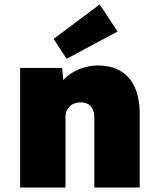

<svg xmlns="http://www.w3.org/2000/svg" viewBox="-20 -839 705 859"><path d="M70 0V-535H258L268 -427L225 -415Q236 -453 264.5 -482.5Q293 -512 333 -529Q373 -546 418 -546Q478 -546 520 -521Q562 -496 583.5 -447.5Q605 -399 605 -330V0H402V-313Q402 -335 395 -350Q388 -365 374 -373Q360 -381 341 -381Q326 -381 313.5 -376.5Q301 -372 292 -363Q283 -354 278 -343Q273 -332 273 -318V0H172Q134 0 108.5 0Q83 0 70 0ZM278 -576 220 -665 426 -819 506 -698Z"/></svg>

Font: Lexend Deca Black
Style: Regular
Weight: 900
Designer: Bonnie Shaver-Troup, Thomas Jockin
Foundry: Lexend
Version: Version 1.007